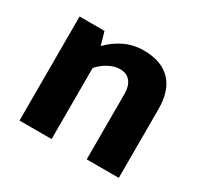

<svg xmlns="http://www.w3.org/2000/svg" viewBox="-112 -629 797 767"><g transform="rotate(30 287.0 -245.5)"><path d="M206 0H58V-480H173L190 -420Q222 -453 262 -472Q302 -491 349 -491Q430 -491 473 -447Q516 -403 516 -318V0H368V-303Q368 -338 351.5 -358.5Q335 -379 303 -379Q279 -379 252.5 -365Q226 -351 206 -328Z"/></g></svg>

Font: Mukta Mahee ExtraBold
Style: Regular
Weight: 800
Designer: Shuchita Grover, Noopur Datye, Girish Dalvi, Yashodeep Gholap
Foundry: Ek Type
Version: Version 2.538;PS 1.000;hotconv 16.6.51;makeotf.lib2.5.65220;